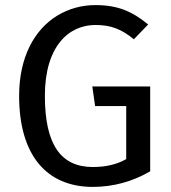

<svg xmlns="http://www.w3.org/2000/svg" viewBox="-20 -721 671 753"><path d="M354 -701C300 -701 250 -687 205 -660C113 -604 55 -494 55 -345C55 -112 163 12 344 12C423 12 498 -8 569 -49V-382H342L353 -305H475V-97C438 -76 395 -66 344 -66C220 -66 156 -152 156 -345C156 -540 250 -623 354 -623C415 -623 456 -607 505 -567L561 -625C498 -677 441 -701 354 -701Z"/></svg>

Font: Fira Sans
Style: Regular
Weight: 400
Designer: Carrois Corporate & Edenspiekermann AG
Foundry: Carrois Corporate GbR & Edenspiekermann AG
Version: Version 4.203